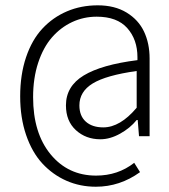

<svg xmlns="http://www.w3.org/2000/svg" viewBox="-20 -690 640 725"><path d="M341.8 15.1Q282.2 15.1 230.7 -7.6Q179.2 -30.3 140.1 -72.5Q101.1 -114.7 78.6 -180.2Q56.2 -245.6 56.2 -326.2Q56.2 -408.2 78.4 -473.9Q100.6 -539.6 140.1 -582Q179.7 -624.5 232.9 -647.2Q286.1 -669.9 349.1 -669.9Q413.1 -669.9 458 -642.6Q502.9 -615.2 523.9 -570.6Q544.9 -525.9 544.9 -469.2V-175.8H504.9L500 -236.8H496.1Q471.7 -206.5 433.6 -185.3Q395.5 -164.1 358.9 -164.1Q304.2 -164.1 266.6 -198.5Q229 -232.9 229 -292Q229 -364.3 296.1 -405Q363.3 -445.8 499 -462.9V-474.1Q499 -540.5 460.7 -583.7Q422.4 -627 345.2 -627Q295.9 -627 252.4 -606.7Q209 -586.4 176 -548.6Q143.1 -510.7 124 -452.6Q105 -394.5 105 -323.2Q105 -187.5 171.1 -107.2Q237.3 -26.9 342.8 -26.9Q425.3 -26.9 486.8 -75.2L508.8 -40Q432.6 15.1 341.8 15.1ZM370.1 -209Q433.6 -209 496.1 -283.2V-421.9Q380.9 -405.8 330.3 -375Q279.8 -344.2 279.8 -292Q279.8 -252.4 304 -230.7Q328.1 -209 370.1 -209Z"/></svg>

Font: Office Code Pro D Light
Style: Regular
Weight: 300
Designer: Nathan Rutzky & Paul D. Hunt
Foundry: Adobe Systems Incorporated
Version: Version 1.004;PS 001.004;hotconv 1.0.70;makeotf.lib2.5.58329